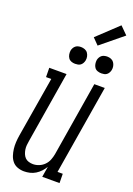

<svg xmlns="http://www.w3.org/2000/svg" viewBox="-215 -1263 930 1346"><g transform="rotate(20 250.0 -590.0)"><path d="M151 8Q126 8 102.5 -0.5Q79 -9 64 -27Q49 -45 41.5 -68Q34 -91 31 -115.5Q28 -140 29.5 -165.5Q31 -191 35 -216L110 -666H71L70 -735H199L112 -205Q109 -188 107.5 -171.5Q106 -155 108.5 -139Q111 -123 117 -108Q123 -93 133.5 -82Q144 -71 160 -66Q176 -61 193 -61Q215 -61 237.5 -70Q260 -79 277 -96.5Q294 -114 302.5 -136Q311 -158 315 -180L406 -735H484L374 -69H413L414 0H285L298 -79Q287 -60 271 -43Q255 -26 235.5 -14Q216 -2 194 3Q172 8 151 8ZM426 -823Q411 -823 397 -828Q383 -833 375 -844.5Q367 -856 364.5 -870.5Q362 -885 364 -900Q366 -910 371.5 -920Q377 -930 385.5 -936.5Q394 -943 405 -945.5Q416 -948 426 -948Q441 -948 454.5 -942.5Q468 -937 476 -925.5Q484 -914 487 -899.5Q490 -885 487 -870Q485 -860 479.5 -850Q474 -840 465.5 -833.5Q457 -827 446.5 -825Q436 -823 426 -823ZM230 -823Q215 -823 201.5 -828Q188 -833 180 -844.5Q172 -856 169.5 -870.5Q167 -885 169 -900Q171 -910 176.5 -920Q182 -930 190.5 -936.5Q199 -943 209.5 -945.5Q220 -948 230 -948Q245 -948 259 -942.5Q273 -937 281 -925.5Q289 -914 292 -899.5Q295 -885 292 -870Q290 -860 284.5 -850Q279 -840 270.5 -833.5Q262 -827 251 -825Q240 -823 230 -823ZM335 -997 290 -1043 444 -1188 500 -1132Z"/></g></svg>

Font: Iosevka QP
Style: Italic
Weight: 400
Italic angle: -9°
Designer: Belleve Invis
Foundry: Belleve Invis
Version: Version 20.0.0; ttfautohint (v1.8.4)